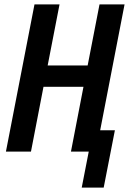

<svg xmlns="http://www.w3.org/2000/svg" viewBox="-20 -690 590 874"><path d="M352 164 384 0H303L360 -295H178L121 0H7L137 -670H251L197 -392H379L433 -670H547L436 -97H503L452 164Z"/></svg>

Font: Lode
Style: Bold Italic
Weight: 700
Italic angle: -11°
Monospace: yes
Designer: Belleve Invis
Foundry: Belleve Invis
Version: Version 29.2.0; ttfautohint (v1.8.3)